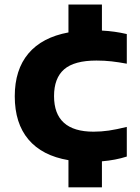

<svg xmlns="http://www.w3.org/2000/svg" viewBox="-20 -686 602 826"><path d="M274.5 120V3Q161.5 -16 102.5 -85.8Q43.5 -155.5 43.5 -272Q43.5 -386 102.2 -455.8Q161 -525.5 274.5 -546.5V-666.5H418.5V-554.5Q475 -551.5 525.5 -539.5V-412Q490.5 -418.5 460 -422Q429.5 -425.5 395 -425.5Q299.5 -425.5 256 -387.8Q212.5 -350 212.5 -272.5Q212.5 -119.5 382.5 -119.5Q415 -119.5 447.8 -124.2Q480.5 -129 525.5 -140V-12.5Q477.5 3 418.5 8V120Z"/></svg>

Font: Encode Sans Expanded
Style: Bold
Weight: 700
Width: 7
Designer: Multiple Designers
Foundry: Impallari Type
Version: Version 3.000; ttfautohint (v1.8.3) -l 8 -r 50 -G 200 -x 14 